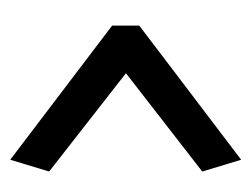

<svg xmlns="http://www.w3.org/2000/svg" viewBox="-78 -432 491 375"><g transform="rotate(90 167.5 -244.5)"><path d="M315 -95 123 -245 315 -394 292 -470 30 -271V-218L292 -19Z"/></g></svg>

Font: Catamaran Thin Medium
Style: Regular
Weight: 500
Version: Version 2.000